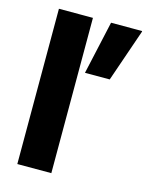

<svg xmlns="http://www.w3.org/2000/svg" viewBox="-108 -768 644 836"><g transform="rotate(15 214.0 -350.0)"><path d="M52.5 0V-700H205.8V0ZM234.2 -460 287.5 -700H427.5V-696.7L345.8 -460Z"/></g></svg>

Font: Funnel Display ExtraBold
Style: Regular
Weight: 800
Designer: NORD ID, Kristian Moeller
Foundry: Dicotype
Version: Version 1.000